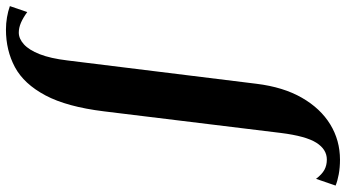

<svg xmlns="http://www.w3.org/2000/svg" viewBox="-400 -588 1106 613"><g transform="rotate(90 152.5 -282.0)"><path d="M-59 251.5Q-79 251.5 -98 248.2Q-117 245 -134 239L-115 183.5Q-96.5 197 -80.5 203.8Q-64.5 210.5 -49.5 210.5Q-30 210.5 -12 194.2Q6 178 19.5 143.8Q33 109.5 39.5 55L114 -548.5Q124.5 -634 158.5 -693.2Q192.5 -752.5 243.5 -783.8Q294.5 -815 356.5 -815Q381.5 -815 403 -811Q424.5 -807 439 -801L417.5 -738.5Q403 -757.5 388.8 -765.2Q374.5 -773 356 -773Q323.5 -773 302.2 -739.5Q281 -706 271 -626.5L202 -61.5Q187.5 57 151 125.5Q114.5 194 61 222.8Q7.5 251.5 -59 251.5Z"/></g></svg>

Font: Merriweather 120pt ExtraBold
Style: Italic
Weight: 800
Italic angle: -7.8°
Version: Version 2.101